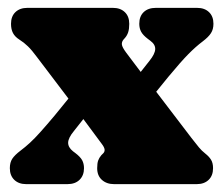

<svg xmlns="http://www.w3.org/2000/svg" viewBox="-20 -468 568 488"><path d="M191 -263 240.5 -227 167.5 -134.5Q153.5 -117.5 153.2 -105.5Q153 -93.5 165.5 -83.5L171.5 -79Q184 -69.5 188.8 -60.8Q193.5 -52 193.5 -40.5Q193.5 -22 182.2 -11Q171 0 151.5 0H46.5Q27.5 0 16.2 -11Q5 -22 5 -40.5Q5 -55 11.2 -64.5Q17.5 -74 32 -85Q44 -94 56 -105Q68 -116 83 -132.8Q98 -149.5 119 -174.5ZM300.5 -334.5 357 -259.5 370 -244 466.5 -117.5Q479 -101.5 485.8 -93.2Q492.5 -85 502 -77.5Q511.5 -70 516.5 -61.8Q521.5 -53.5 521.5 -40.5Q521.5 -21.5 510.2 -10.8Q499 0 480 0H270Q251 0 239 -10.8Q227 -21.5 227 -40.5Q227 -53 229.5 -60Q232 -67 237.5 -73.5L243 -79Q246.5 -83 245.8 -88.5Q245 -94 238.5 -102.5L174 -189.5L161.5 -207.5L73.5 -323.5Q61 -340.5 51 -350.2Q41 -360 29 -367.5Q18 -374.5 13 -384Q8 -393.5 8 -407.5Q8 -426.5 19.2 -437.2Q30.5 -448 49.5 -448H267Q286 -448 297.2 -437.2Q308.5 -426.5 308.5 -407.5Q308.5 -395 306 -386.8Q303.5 -378.5 298 -372L294 -367.5Q289 -361.5 289.8 -354.8Q290.5 -348 300.5 -334.5ZM336.5 -185 287 -221 360 -313.5Q374 -331 374.5 -343Q375 -355 362 -364.5L356 -369Q343.5 -378.5 338.8 -387.2Q334 -396 334 -407.5Q334 -426.5 345.2 -437.2Q356.5 -448 376 -448H481Q500 -448 511.2 -437.2Q522.5 -426.5 522.5 -407.5Q522.5 -393.5 516.2 -383.8Q510 -374 495.5 -363Q477.5 -349.5 458.8 -330.5Q440 -311.5 408.5 -273.5Z"/></svg>

Font: Fraunces 144pt S100 Black
Style: Regular
Weight: 900
Version: Version 1.000